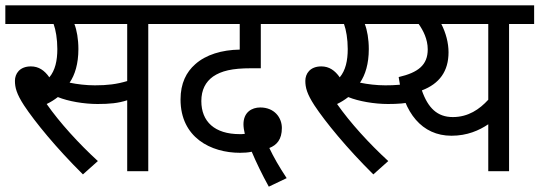

<svg xmlns="http://www.w3.org/2000/svg" viewBox="-20 -642 2023 720"><path d="M536 -552H630V-622H0V-552H181C189 -530 195 -496 195 -458C195 -415 187 -378 165 -352C147 -378 125 -393 96 -393C53 -393 36 -365 36 -339C36 -314 42 -290 70 -247C111 -185 191 -87 291 12L347 -38C275 -104 204 -182 155 -252C170 -259 184 -268 197 -278C236 -262 295 -252 346 -252C391 -252 423 -255 457 -266V0H536ZM336 -322C303 -322 270 -326 241 -332C261 -361 274 -403 274 -458C274 -495 268 -529 259 -552H457V-338C417 -326 382 -322 336 -322Z M988 58 1055 26C1026 -18 1006 -53 990 -87C1018 -98 1037 -119 1037 -162C1037 -201 1009 -239 956 -239C924 -239 893 -221 893 -176C893 -166 895 -152 898 -140C891 -139 885 -139 879 -139C785 -139 735 -186 735 -263C735 -305 751 -335 779 -355C810 -376 850 -386 921 -386H958V-552H1102V-622H616V-552H879V-456C812 -455 752 -437 712 -401C679 -372 657 -330 657 -269C657 -126 771 -69 880 -69C895 -69 911 -70 924 -73C939 -37 963 13 988 58Z M1425 -322C1392 -322 1359 -326 1330 -332C1350 -361 1363 -403 1363 -458C1363 -495 1357 -529 1348 -552H1463V-622H1089V-552H1270C1278 -530 1284 -496 1284 -458C1284 -415 1276 -378 1254 -352C1236 -378 1214 -393 1185 -393C1142 -393 1125 -365 1125 -339C1125 -314 1131 -290 1159 -247C1200 -185 1280 -87 1380 12L1436 -38C1364 -104 1293 -182 1244 -252C1259 -259 1273 -268 1286 -278C1325 -262 1384 -252 1435 -252C1470 -252 1501 -254 1531 -261L1523 -332C1490 -324 1462 -322 1425 -322Z M1983 -622H1441V-552H1550C1567 -528 1584 -495 1584 -457C1584 -398 1548 -370 1475 -353C1494 -219 1562 -133 1673 -133C1732 -133 1777 -153 1811 -176V0H1889V-552H1983ZM1562 -303C1628 -328 1662 -375 1662 -446C1662 -481 1652 -519 1635 -552H1811V-268C1778 -232 1736 -203 1678 -203C1620 -203 1585 -237 1562 -303Z"/></svg>

Font: Noto Sans Devanagari UI SemiCondensed
Style: Regular
Weight: 400
Width: 4
Designer: Jelle Bosma - Monotype Design Team
Foundry: Monotype Imaging Inc.
Version: Version 2.004